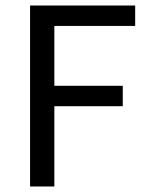

<svg xmlns="http://www.w3.org/2000/svg" viewBox="-20 -676 536 696"><path d="M89 0V-656H470V-582H177V-365H425V-291H177V0Z"/></svg>

Font: Assistant Medium
Style: Regular
Weight: 500
Designer: Hebrew By Ben Nathan, Latin by Paul Hunt
Version: Version 3.000